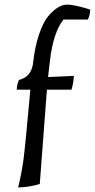

<svg xmlns="http://www.w3.org/2000/svg" viewBox="-20 -800 412 835"><path d="M301 -470Q301 -446 291 -410H184L153 0Q104 15 59 15Q75 -52 82.5 -109Q90 -166 112 -410H53Q53 -433 63 -453Q68 -453 79 -458Q90 -463 98 -470Q117 -487 123 -519Q131 -595 149.5 -649.5Q168 -704 190 -730Q233 -780 272 -780Q298 -780 354 -764L372 -758Q372 -735 362 -715H256Q211 -658 197 -534L189 -465Z"/></svg>

Font: Kotta One
Style: Regular
Weight: 400
Designer: Ania Kruk
Foundry: Ania Kruk
Version: Version 1.001